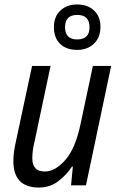

<svg xmlns="http://www.w3.org/2000/svg" viewBox="-20 -832 536 862"><path d="M155 10Q204 10 241 -18Q278 -46 303 -84H307L299 0H366L479 -536H397L342 -277Q319 -166 273.5 -114Q228 -62 181 -62Q125 -62 125 -121Q125 -155 135 -196L207 -536H124L51 -195Q46 -173 43 -151Q40 -129 40 -109Q40 10 155 10ZM326 -608Q373 -608 402 -636Q431 -664 431 -712Q431 -758 402 -785Q373 -812 326 -812Q280 -812 251 -784.5Q222 -757 222 -710Q222 -662 250 -635Q278 -608 326 -608ZM327 -655Q272 -655 272 -710Q272 -765 327 -765Q382 -765 382 -710Q382 -655 327 -655Z"/></svg>

Font: Noto Sans UI SemiCondensed
Style: Italic
Weight: 400
Width: 4
Italic angle: -12°
Designer: Monotype Design Team
Foundry: Monotype Imaging Inc.
Version: Version 1.901